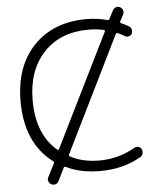

<svg xmlns="http://www.w3.org/2000/svg" viewBox="-57 -860 804 944"><g transform="rotate(-5 345.0 -388.0)"><path d="M547.9 -680.7Q541 -683.6 538.1 -676.8L257.8 -107.4Q254.9 -100.6 261.7 -96.7Q322.3 -64.5 404.3 -64.5Q499 -64.5 582 -112.3Q590.8 -117.2 601.1 -114.3Q611.3 -111.3 616.2 -101.6Q619.1 -95.7 619.1 -88.9Q619.1 -85 618.2 -81.1Q615.2 -69.3 605.5 -63.5Q517.6 -12.7 405.3 -12.7Q403.3 -12.7 401.4 -12.7Q306.6 -12.7 235.4 -47.9Q228.5 -50.8 225.6 -43.9L194.3 19.5Q189.5 29.3 178.7 33.2Q174.8 34.2 169.9 34.2Q164.1 34.2 158.2 31.2Q148.4 26.4 144.5 15.6Q140.6 4.9 146.5 -4.9L179.7 -70.3Q182.6 -77.1 176.8 -81.1Q43 -181.6 43 -387.7Q43 -560.5 140.1 -661.6Q237.3 -762.7 401.4 -762.7Q452.1 -762.7 503.9 -749Q510.7 -747.1 513.7 -753.9L534.2 -793.9Q539.1 -803.7 549.8 -807.6Q553.7 -809.6 558.6 -809.6Q564.5 -809.6 570.3 -806.6Q580.1 -801.8 584 -791Q587.9 -780.3 583 -770.5L565.4 -737.3Q562.5 -730.5 569.3 -727.5Q585 -720.7 604.5 -710Q615.2 -704.1 618.2 -693.4Q619.1 -689.5 619.1 -684.6Q619.1 -678.7 616.2 -671.9Q611.3 -663.1 601.1 -660.2Q590.8 -657.2 582 -663.1Q563.5 -673.8 547.9 -680.7ZM404.3 -710Q266.6 -710 184.6 -622.6Q102.5 -535.2 102.5 -387.7Q102.5 -219.7 202.1 -135.7Q205.1 -133.8 207 -133.8Q209 -133.8 210.9 -137.7L485.4 -693.4Q486.3 -695.3 486.3 -697.3Q486.3 -701.2 481.4 -702.1Q446.3 -710 404.3 -710Z"/></g></svg>

Font: Gen Jyuu Gothic Light
Style: Regular
Weight: 200
Designer: [Source Han Sans]
Ryoko NISHIZUKA  (kana & ideographs); Paul D. Hunt (Latin, Greek & Cyrillic); Wenlong ZHANG  (bopomofo
Version: Version 1.002.20150607